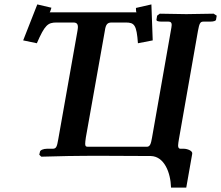

<svg xmlns="http://www.w3.org/2000/svg" viewBox="-20 -709 1002 870"><path d="M331 -569 244 -78C238 -42 234 -36 220 -35H193C177 -35 162 -29 161 -21L158 -8L167 1C201 0 253 -1 288 -2C337 -3 396 -3 451 -3C535 -3 631 -2 664 -2C724 0 753 72 755 141H824L851 -12C854 -26 828 -35 813 -35H797C790 -35 787 -41 787 -50C787 -57 789 -67 791 -80L877 -569C883 -600 886 -611 901 -611H930C948 -611 958 -614 959 -620L962 -638L948 -647C909 -646 862 -646 824 -645L704 -647L692 -638L689 -620C688 -613 698 -611 715 -611H744C754 -611 758 -606 758 -596C758 -590 756 -581 754 -569L669 -86C663.9 -57 660 -44 645 -44H378C370 -44 366 -46 366 -57C366 -63 367 -73 369 -86L455 -569C459 -599 467 -607 486 -607H550C589 -607 599 -596 605 -513L672 -526L666 -689L596 -673C596 -667 596 -654 599 -653H205C207 -654 211 -667 213 -674L149 -689L85 -526L147 -513C183 -596 197 -607 236 -607H312C327 -607 333 -601 333 -586C333 -582 332 -576 331 -569Z"/></svg>

Font: Linux Libertine O
Style: Bold Italic
Weight: 700
Italic angle: -11.5°
Designer: Philipp H. Poll
Foundry: Philipp H. Poll
Version: Version 4.1.0